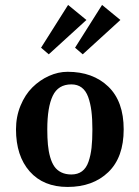

<svg xmlns="http://www.w3.org/2000/svg" viewBox="-20 -737 556 767"><path d="M43.9 0ZM460.9 -520ZM387.7 -717.3 460.9 -657.2 310.5 -520 279.8 -546.4ZM252 -717.3 325.2 -657.2 174.8 -520 144 -546.4ZM349.1 -220.2Q349.1 -262.2 345.2 -293.2Q341.3 -324.2 332.3 -349.4Q323.2 -374.5 306.4 -387.2Q289.6 -399.9 265.1 -399.9Q212.4 -399.9 190.7 -354.2Q168.9 -308.6 168.9 -220.2Q168.9 -185.5 171.4 -159.2Q173.8 -132.8 180.4 -109.6Q187 -86.4 197.5 -71.5Q208 -56.6 225.1 -48.3Q242.2 -40 265.1 -40Q290.5 -40 307.6 -52.7Q324.7 -65.4 333.5 -90.8Q342.3 -116.2 345.7 -146.7Q349.1 -177.2 349.1 -220.2ZM250 9.8Q153.3 9.8 98.6 -52.2Q43.9 -114.3 43.9 -220.2Q43.9 -271 62 -314.9Q80.1 -358.9 109.4 -387.9Q138.7 -417 175.5 -433.6Q212.4 -450.2 250 -450.2Q351.1 -450.2 412.6 -391.1Q474.1 -332 474.1 -220.2Q474.1 -108.4 412.6 -49.3Q351.1 9.8 250 9.8Z"/></svg>

Font: Pfennig
Style: Bold
Weight: 700
Version: Version 20120410 ; ttfautohint (v0.8)